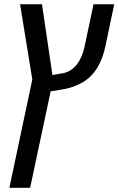

<svg xmlns="http://www.w3.org/2000/svg" viewBox="-20 -651 562 911"><path d="M24.4 240.2 133.3 -273.9 75.2 -630.9H179.2L235.4 -250L189 -287.6Q204.6 -290.5 220 -293.2Q235.4 -295.9 250.7 -298.8Q266.1 -301.8 281.7 -304.2Q317.9 -312 343.8 -344Q369.6 -376 381.3 -429.7L423.8 -630.9H522L479 -426.8Q468.8 -380.4 449.5 -343.5Q430.2 -306.6 401.4 -281.2Q377.4 -260.7 345 -246.6Q312.5 -232.4 275.4 -226.6Q252.4 -222.7 229.5 -219Q206.5 -215.3 183.6 -211.4L228 -253.9L123 240.2Z"/></svg>

Font: Open Sans Medium
Style: Italic
Weight: 500
Italic angle: -12°
Designer: Monotype Design Team
Foundry: Monotype Imaging Inc.
Version: Version 3.000